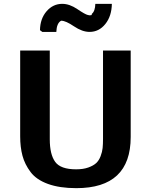

<svg xmlns="http://www.w3.org/2000/svg" viewBox="-20 -958 797 999"><path d="M188 -801Q189 -861 222.5 -899.5Q256 -938 304 -938Q342 -938 382.5 -910.5Q423 -883 437 -880Q447 -877 454 -879Q458 -879 458 -886Q475 -900 476 -938H562Q561 -874 528 -833Q495 -792 446 -792Q408 -792 365 -821Q322 -850 300 -850L302 -851L304 -852Q297 -849 296 -849Q275 -836 273 -792H200ZM85 -249V-695H239V-233Q239 -155 267 -116Q295 -77 376 -77Q413 -77 439.5 -86.5Q466 -96 480.5 -109.5Q495 -123 503.5 -145.5Q512 -168 514 -188Q516 -208 516 -235V-695H660V-245Q660 21 377 21Q290 21 229.5 -1Q169 -23 139 -63Q109 -103 97 -147.5Q85 -192 85 -249Z"/></svg>

Font: Coval
Style: Heavy
Weight: 900
Foundry: Context Ltd
Version: Version 001.000